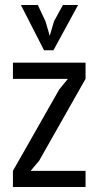

<svg xmlns="http://www.w3.org/2000/svg" viewBox="-20 -752 400 772"><path d="M32 -65 218 -392 253 -435H32V-500H324V-435L137 -105L103 -65H324V0H32ZM195 -550H157L64 -732H132L163 -666L180 -608L197 -666L233 -732H294Z"/></svg>

Font: PT Sans Narrow
Style: Regular
Weight: 400
Width: 3
Designer: A.Korolkova, O.Umpeleva, V.Yefimov
Foundry: ParaType Ltd
Version: Version 2.003W OFL